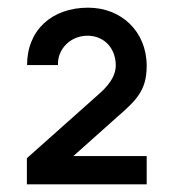

<svg xmlns="http://www.w3.org/2000/svg" viewBox="-20 -750 452 500"><path d="M282.5 -443C334.5 -488.5 362 -513.5 362 -578.5C362 -667.5 296.5 -730 209.5 -730C115 -730 50.5 -671.5 50.5 -580.5H131C129 -621 162.5 -657 208 -657C251.5 -657 281.5 -624 281.5 -579.5C281.5 -558.5 271 -535.5 242 -509L50 -338V-270H362V-343.5H171Z"/></svg>

Font: Hauora
Style: Bold
Weight: 700
Designer: Wayne Shih
Foundry: WCYS
Version: Version 1.001;hotconv 1.0.109;makeotfexe 2.5.65596